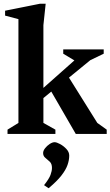

<svg xmlns="http://www.w3.org/2000/svg" viewBox="-20 -713 588 1022"><path d="M20 0V-22.9L78.1 -58.7V-611.1L7.1 -629.9V-656L192.1 -693H223.1L211 -578.9V-245.1L375.9 -391.4L316.6 -427.1V-450H532V-427.1L460.6 -392.6L347.2 -299.9L498 -58.7L548 -22.9V0H383.4L253 -225.5L211 -191V-58.7L274.9 -22.9V0ZM238.7 288.9 214.5 272.6Q241.2 239.1 248.9 217.9Q256.6 196.6 256.6 180.9Q256.6 158.7 245 147.8Q233.4 136.9 221.4 127.2Q209.5 117.6 209.5 101.7Q209.5 89.5 219.8 76.2Q230 62.9 244.5 53.4Q259 43.9 270.7 43.9Q281.2 43.9 299.9 53.9Q318.5 64 333.5 80.1Q348.5 96.1 348.5 115.1Q348.5 139.2 339.3 165.4Q330.1 191.5 306.6 221.6Q283.1 251.7 238.7 288.9Z"/></svg>

Font: Ancizar Serif Light
Style: Regular
Weight: 300
Designer: Cesar Puertas, Viviana Monsalve, Julian Moncada, Julian Prieto, Jose Castro, Felipe Aragon, Mariel Hernandez, Sara Alarc
Version: Version 8.100